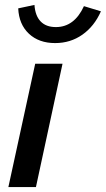

<svg xmlns="http://www.w3.org/2000/svg" viewBox="-20 -760 430 780"><path d="M14 0 123 -501H234L126 0ZM204 -585Q138 -585 97.5 -623Q57 -661 54 -726L120 -740Q123 -696 145 -673Q167 -650 207 -650Q282 -650 321 -735L390 -714Q363 -653 314.5 -619Q266 -585 204 -585Z"/></svg>

Font: Red Hat Text SemiBold
Style: Italic
Weight: 600
Italic angle: -12°
Designer: Pentagram, MCKL
Foundry: Pentagram, MCKL
Version: Version 1.023